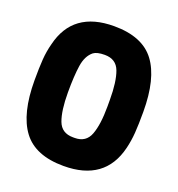

<svg xmlns="http://www.w3.org/2000/svg" viewBox="-143 -912 967 1043"><g transform="rotate(20 340.0 -390.0)"><path d="M340 14Q176 14 104.5 -81.5Q33 -177 33 -370Q33 -443 36.5 -491Q40 -539 52 -584Q102 -794 340 -794Q504 -794 575.5 -698.5Q647 -603 647 -410Q647 -337 643.5 -289Q640 -241 629 -196Q578 14 340 14ZM345 -150Q410 -150 432 -208.5Q454 -267 454 -370V-410Q454 -515 432.5 -572.5Q411 -630 345 -630Q300 -630 280 -615Q244 -586 235 -525.5Q226 -465 226 -370Q226 -265 247.5 -207.5Q269 -150 335 -150Z"/></g></svg>

Font: Tanohe Sans ExtraBold
Style: Regular
Weight: 800
Designer: Village Type and Design LLC & Cristiano Sobral
Foundry: Cooper Hewitt Smithsonian Design Museum
Version: Version 1.00;September 29, 2021;FontCreator 13.0.0.2655 64-b